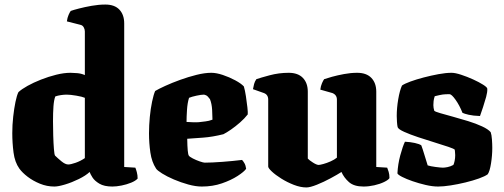

<svg xmlns="http://www.w3.org/2000/svg" viewBox="-20 -820 2216 844"><path d="M219 0Q186 0 155.5 -12.5Q125 -25 101.5 -43Q78 -61 65 -79Q45 -107 39.5 -149.5Q34 -192 34 -235Q34 -271 38 -307Q42 -343 48 -372Q54 -401 61 -415Q75 -428 101 -442.5Q127 -457 160 -470Q193 -483 227 -491.5Q261 -500 290 -500Q301 -500 319 -498.5Q337 -497 353 -490V-682Q353 -691 348 -700Q343 -709 333 -711L274 -726Q276 -742 281.5 -754.5Q287 -767 291 -772Q302 -776 327 -782.5Q352 -789 383 -794.5Q414 -800 443 -800Q484 -800 505 -777.5Q526 -755 526 -717V-86L575 -83Q578 -76 581.5 -63Q585 -50 585 -35Q576 -25 556.5 -17Q537 -9 514.5 -4.5Q492 0 474 0Q438 0 417 -12.5Q396 -25 386.5 -40Q377 -55 374 -64Q357 -48 326.5 -33Q296 -18 266 -9Q236 0 219 0ZM280 -97Q291 -97 312.5 -104.5Q334 -112 353 -125V-390Q342 -395 315.5 -399.5Q289 -404 273 -404Q262 -404 248 -402Q234 -400 223 -396Q217 -380 215 -352.5Q213 -325 213 -287Q213 -258 214 -224Q215 -190 217 -165Q219 -140 222 -136Q233 -125 250 -111Q267 -97 280 -97Z M867 0Q840 0 807.5 -9Q775 -18 744.5 -31Q714 -44 692.5 -57.5Q671 -71 666 -79Q647 -108 641 -149.5Q635 -191 635 -234Q635 -269 638.5 -305.5Q642 -342 648.5 -373Q655 -404 662 -420Q677 -429 706.5 -442.5Q736 -456 772 -469Q808 -482 844 -491Q880 -500 909 -500Q931 -500 959.5 -490.5Q988 -481 1014 -467Q1040 -453 1052 -440Q1057 -423 1061 -397Q1065 -371 1067.5 -348Q1070 -325 1069 -317Q1055 -299 1035 -281.5Q1015 -264 995.5 -250.5Q976 -237 962 -230Q914 -218 873 -215Q832 -212 803 -210Q804 -144 810 -136Q813 -131 827.5 -123.5Q842 -116 858 -110.5Q874 -105 880 -105Q910 -105 957 -108.5Q1004 -112 1044 -117Q1049 -112 1054.5 -102.5Q1060 -93 1062 -78Q1053 -65 1024.5 -46.5Q996 -28 955.5 -14Q915 0 867 0ZM855 -283Q870 -285 884 -286.5Q898 -288 914 -294Q914 -310 912.5 -337Q911 -364 903 -384Q893 -398 886 -401Q879 -404 876 -404Q865 -404 844 -399.5Q823 -395 811 -390Q804 -368 802 -337Q800 -306 800 -284Q817 -283 830 -282.5Q843 -282 855 -283Z M1327 4Q1301 4 1271.5 -7.5Q1242 -19 1216.5 -35Q1191 -51 1175 -66Q1159 -81 1159 -88V-382Q1159 -404 1140 -411L1092 -428Q1094 -440 1097 -451Q1100 -462 1107 -472Q1124 -478 1165 -489Q1206 -500 1249 -500Q1290 -500 1311.5 -477.5Q1333 -455 1333 -417V-123Q1339 -116 1355.5 -105.5Q1372 -95 1381 -95Q1386 -95 1401 -99Q1416 -103 1433 -110.5Q1450 -118 1461 -127V-382Q1461 -403 1441 -411L1388 -426Q1390 -442 1395.5 -454.5Q1401 -467 1405 -472Q1416 -476 1439.5 -482.5Q1463 -489 1492.5 -494.5Q1522 -500 1550 -500Q1591 -500 1612.5 -477.5Q1634 -455 1634 -417V-86L1682 -83Q1685 -76 1688.5 -64.5Q1692 -53 1692 -37Q1687 -29 1668.5 -20Q1650 -11 1625.5 -5.5Q1601 0 1578 0Q1536 0 1514 -19.5Q1492 -39 1481 -64Q1464 -53 1433.5 -36.5Q1403 -20 1373 -8Q1343 4 1327 4Z M1906 0Q1881 0 1851 -7Q1821 -14 1793.5 -23.5Q1766 -33 1747.5 -42.5Q1729 -52 1727 -58Q1729 -98 1739.5 -137Q1750 -176 1760 -197Q1783 -196 1803.5 -191.5Q1824 -187 1832 -181Q1838 -165 1845.5 -140Q1853 -115 1860 -93Q1872 -89 1895 -86Q1918 -83 1927 -83Q1935 -83 1947.5 -85.5Q1960 -88 1973 -95Q1976 -101 1978.5 -113Q1981 -125 1981 -138Q1981 -146 1980 -153.5Q1979 -161 1979 -162Q1976 -166 1951 -174.5Q1926 -183 1890 -194Q1854 -205 1818 -217Q1782 -229 1756.5 -240.5Q1731 -252 1728 -261Q1726 -269 1725 -284.5Q1724 -300 1724 -310Q1724 -345 1730.5 -383.5Q1737 -422 1747 -444Q1758 -452 1784 -461.5Q1810 -471 1842.5 -479.5Q1875 -488 1907.5 -494Q1940 -500 1965 -500Q1981 -500 2007 -491.5Q2033 -483 2059.5 -471Q2086 -459 2104 -447.5Q2122 -436 2122 -430Q2123 -416 2117 -394Q2111 -372 2103.5 -349.5Q2096 -327 2090 -310Q2060 -311 2040.5 -315.5Q2021 -320 2013 -324Q2000 -357 1982.5 -381.5Q1965 -406 1956 -406Q1937 -406 1926 -404.5Q1915 -403 1891 -397Q1887 -385 1886 -375.5Q1885 -366 1885 -358Q1885 -346 1889 -333Q1893 -329 1915.5 -322.5Q1938 -316 1971 -307Q2004 -298 2038 -287.5Q2072 -277 2099 -264.5Q2126 -252 2137 -239Q2141 -228 2142.5 -207Q2144 -186 2144 -170Q2144 -137 2138.5 -102Q2133 -67 2124 -54Q2112 -45 2085.5 -35.5Q2059 -26 2026 -18Q1993 -10 1961 -5Q1929 0 1906 0Z"/></svg>

Font: Texturina Black
Style: Regular
Weight: 900
Designer: Guillermo Torres Carreño
Foundry: Omnibus-Type
Version: Version 1.002; ttfautohint (v1.8.3)